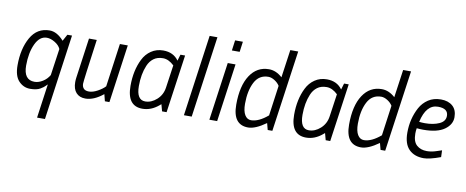

<svg xmlns="http://www.w3.org/2000/svg" viewBox="-76 -1046 3946 1627"><g transform="rotate(10 1897.5 -232.0)"><path d="M260 -445Q198 -445 162.5 -369Q127 -293 127 -183Q127 -59 220 -59Q255 -59 290.5 -81Q326 -103 347 -139L380 -369Q367 -400 330 -422.5Q293 -445 260 -445ZM55 -173Q55 -315 110 -412.5Q165 -510 273 -510Q336 -510 395 -443L426 -500H466L363 236H295L336 -57Q313 -34 304 -27.5Q295 -21 280 -12Q250 6 193.5 6Q137 6 96 -37Q55 -80 55 -173Z M669 6Q618 6 589.5 -26Q561 -58 561 -117Q561 -136 564 -157L612 -500H679Q629 -140 629 -115Q629 -90 643 -74Q657 -58 689.5 -58Q722 -58 762.5 -80Q803 -102 826 -127L878 -500H946L876 0H837L822 -59Q742 6 669 6Z M1160 7Q1028 7 1028 -167Q1028 -300 1077 -398Q1102 -449 1147 -479.5Q1192 -510 1250 -510Q1338 -510 1383 -446L1399 -500H1439L1368 0H1329L1313 -59L1300 -48Q1235 7 1160 7ZM1355 -400Q1308 -445 1259.5 -445Q1211 -445 1179 -421Q1147 -397 1130 -356Q1098 -280 1098 -178Q1098 -58 1173 -58Q1226 -58 1272 -99.5Q1318 -141 1327 -205Z M1517 0 1615 -700H1682L1584 0Z M1736 0 1806 -500H1873L1803 0ZM1901 -700 1889 -611H1822L1834 -700Z M2070 8Q1938 8 1938 -166Q1938 -328 1997.5 -418.5Q2057 -509 2160 -509Q2221 -509 2275 -460L2309 -700H2377L2278 0H2238L2223 -57Q2132 8 2070 8ZM2166 -445Q2086 -445 2048 -371.5Q2010 -298 2010 -186Q2010 -123 2030 -90Q2050 -57 2084 -57Q2149 -57 2228 -124L2264 -384Q2249 -409 2220.5 -427Q2192 -445 2166 -445Z M2568 7Q2436 7 2436 -167Q2436 -300 2485 -398Q2510 -449 2555 -479.5Q2600 -510 2658 -510Q2746 -510 2791 -446L2807 -500H2847L2776 0H2737L2721 -59L2708 -48Q2643 7 2568 7ZM2763 -400Q2716 -445 2667.5 -445Q2619 -445 2587 -421Q2555 -397 2538 -356Q2506 -280 2506 -178Q2506 -58 2581 -58Q2634 -58 2680 -99.5Q2726 -141 2735 -205Z M3041 8Q2909 8 2909 -166Q2909 -328 2968.5 -418.5Q3028 -509 3131 -509Q3192 -509 3246 -460L3280 -700H3348L3249 0H3209L3194 -57Q3103 8 3041 8ZM3137 -445Q3057 -445 3019 -371.5Q2981 -298 2981 -186Q2981 -123 3001 -90Q3021 -57 3055 -57Q3120 -57 3199 -124L3235 -384Q3220 -409 3191.5 -427Q3163 -445 3137 -445Z M3580 6Q3500 6 3453.5 -40.5Q3407 -87 3407 -184Q3407 -303 3460 -402Q3486 -450 3531.5 -480Q3577 -510 3640 -510Q3703 -510 3740.5 -477Q3778 -444 3778 -381Q3778 -318 3717 -274.5Q3656 -231 3534 -231Q3509 -231 3479 -234Q3475 -211 3475 -188Q3475 -118 3509 -88Q3543 -58 3596 -58Q3636 -58 3677 -72L3723 -87L3725 -29Q3630 6 3580 6ZM3539 -288Q3612 -288 3662.5 -311Q3713 -334 3713 -381Q3713 -445 3626 -445Q3524 -445 3490 -291Q3514 -288 3539 -288Z"/></g></svg>

Font: Gudea
Style: Italic
Weight: 400
Version: Version 1.002